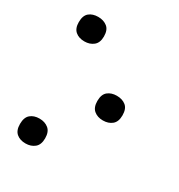

<svg xmlns="http://www.w3.org/2000/svg" viewBox="-177 -849 917 986"><g transform="rotate(30 281.5 -356.0)"><path d="M119 -586Q86 -586 65.5 -603.5Q45 -621 45 -658Q45 -697 65.5 -714Q86 -731 119 -731Q151 -731 172.5 -714Q194 -697 194 -658Q194 -621 172.5 -603.5Q151 -586 119 -586ZM404 -282Q372 -282 351 -299.5Q330 -317 330 -355Q330 -394 351 -411Q372 -428 404 -428Q437 -428 458 -411Q479 -394 479 -355Q479 -317 458 -299.5Q437 -282 404 -282ZM119 19Q86 19 65.5 1.5Q45 -16 45 -54Q45 -93 65.5 -110.5Q86 -128 119 -128Q151 -128 172.5 -110.5Q194 -93 194 -54Q194 -16 172.5 1.5Q151 19 119 19Z"/></g></svg>

Font: Noto Sans Mono SemiCondensed SemiBold
Style: Regular
Weight: 600
Width: 4
Designer: Monotype Design Team
Foundry: Monotype Imaging Inc.
Version: Version 2.014; ttfautohint (v1.8.4.7-5d5b)